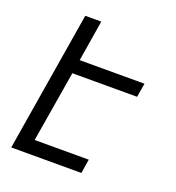

<svg xmlns="http://www.w3.org/2000/svg" viewBox="-133 -841 866 947"><g transform="rotate(20 300.0 -367.5)"><path d="M32 0 153 -735H237L202 -520H542L530 -447H190L128 -74H412L400 0Z"/></g></svg>

Font: Iosevka Extended
Style: Italic
Weight: 400
Width: 7
Italic angle: -9°
Monospace: yes
Designer: Belleve Invis
Foundry: Belleve Invis
Version: Version 32.5.0; ttfautohint (v1.8.4)